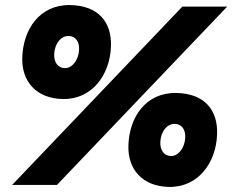

<svg xmlns="http://www.w3.org/2000/svg" viewBox="-20 -730 917 758"><path d="M28 0H205L877 -704H700ZM647 8C763 10 833 -88 837 -199C841 -295 788 -361 676 -363C555 -365 491 -267 487 -158C483 -61 543 6 647 8ZM654 -114C627 -115 611 -138 613 -171C616 -214 641 -242 671 -241C698 -240 714 -217 711 -184C709 -149 686 -113 654 -114ZM228 -339C344 -337 414 -435 418 -546C422 -642 369 -708 257 -710C136 -712 72 -614 68 -505C64 -408 124 -341 228 -339ZM235 -461C208 -462 192 -485 194 -518C197 -561 222 -589 252 -588C279 -587 295 -564 292 -531C290 -496 267 -460 235 -461Z"/></svg>

Font: Fixel Display 20240404 ExBold
Style: Italic
Weight: 800
Italic angle: -10°
Designer: AlfaBravo + MacPaw
Foundry: Kyrylo Tkachov, Marchela Mozhyna, Serhii Makarenko, Maria Weinstein, Zakhar Kryvoshyya
Version: Version 1.211;Glyphs 3.2 (3225)